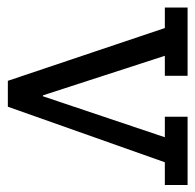

<svg xmlns="http://www.w3.org/2000/svg" viewBox="-24 -498 528 521"><g transform="rotate(90 240.5 -237.0)"><path d="M269.1 6.2H198.8L55.6 -419.8H0V-481.5H185.2V-419.8H130.9L238.3 -88.9H240.7L351.9 -419.8H296.3V-481.5H481.5V-419.8H419.8Z"/></g></svg>

Font: Slabo 27px
Style: Regular
Weight: 400
Version: Version 1.02 Build 003a